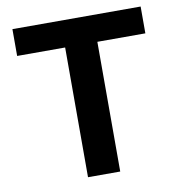

<svg xmlns="http://www.w3.org/2000/svg" viewBox="-80 -781 802 854"><g transform="rotate(-10 321.5 -353.5)"><path d="M32.2 -707H611.3V-585.9H394.5V0H249V-585.9H32.2Z"/></g></svg>

Font: Pretendard GOV
Style: Bold
Weight: 700
Designer: Base glyphs from Inter by Rasmus Andersson; Hangeul glyphs from Noto Sans CJK(Source Han Sans) by Jang Soo-young and Kan
Foundry: Kil Hyung-jin
Version: Version 1.309